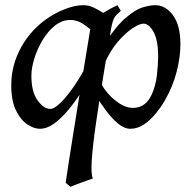

<svg xmlns="http://www.w3.org/2000/svg" viewBox="-20 -477 753 741"><path d="M676.3 -306.2Q676.3 -256.3 661.6 -199.5Q647 -142.6 615.7 -88.4Q600.6 -62.5 580.1 -37.6Q559.6 -12.7 534.9 3.7Q510.3 20 483.4 20Q460 20 436.3 0.5Q412.6 -19 390.6 -48.3Q368.7 -77.6 350.6 -106.9L370.6 -154.8Q378.4 -137.2 397.7 -115.2Q417 -93.3 442.4 -76.9Q467.8 -60.5 492.7 -60.5Q542 -60.5 565.4 -111.8Q581.1 -146.5 585.7 -187.7Q590.3 -229 590.3 -258.8Q590.3 -322.3 572.5 -354Q554.7 -385.7 533.7 -385.7Q518.6 -385.7 491.5 -367.9Q464.4 -350.1 435.1 -316.2Q405.8 -282.2 384.3 -233.4L381.3 -304.7Q427.2 -375.5 464.4 -407.5Q501.5 -439.5 530 -448.2Q558.6 -457 579.1 -457Q618.7 -457 647.5 -418.2Q676.3 -379.4 676.3 -306.2ZM407.2 -414.1Q393.6 -404.8 387.5 -386.7Q381.3 -368.7 377.2 -353.8Q373 -338.9 365.2 -338.9Q356.9 -338.9 340.3 -354Q323.7 -369.1 301 -384.5Q278.3 -399.9 251.5 -399.9Q218.8 -399.9 191.4 -377.7Q164.1 -355.5 143.8 -321.3Q123.5 -287.1 112.3 -250.5Q101.1 -213.9 101.1 -185.1Q101.1 -122.1 125.2 -89.4Q149.4 -56.6 173.8 -56.6Q189 -56.6 211.7 -78.4Q234.4 -100.1 259.5 -135.5Q284.7 -170.9 307.1 -211.9L290 -115.7Q267.6 -81.5 241.5 -50.3Q215.3 -19 188 0.5Q160.6 20 133.8 20Q111.3 20 85.7 3.2Q60.1 -13.7 41.7 -50.8Q23.4 -87.9 23.4 -148.9Q23.4 -226.1 62.5 -296.1Q101.6 -366.2 170.4 -411.1Q197.8 -429.2 234.1 -443.1Q270.5 -457 301.3 -457Q323.2 -457 343.3 -447Q363.3 -437 379.9 -426.3Q396.5 -415.5 407.2 -414.1ZM446.3 -435.1Q429.7 -421.4 422.4 -410.4Q415 -399.4 408.7 -366.2Q392.6 -269 377 -173.1Q361.3 -77.1 349.6 4.2Q337.9 85.4 334.2 140.6Q330.6 195.8 338.4 211.9Q329.6 214.8 312 221.2Q294.4 227.5 277.1 233.9Q259.8 240.2 252 244.1L233.4 228.5Q236.3 206.5 243.7 159.7Q251 112.8 261 49.8Q271 -13.2 282.7 -85.4Q294.4 -157.7 306.6 -231.9Q318.8 -306.2 330.1 -375Q332.5 -389.6 348.9 -404.5Q365.2 -419.4 388.2 -433.1Q411.1 -446.8 433.1 -457Z"/></svg>

Font: Gentium Book Plus
Style: Italic
Weight: 400
Italic angle: -8°
Designer: Victor Gaultney, Annie Olsen, Iska Routamaa, Becca Hirsbrunner
Foundry: SIL International
Version: Version 6.101